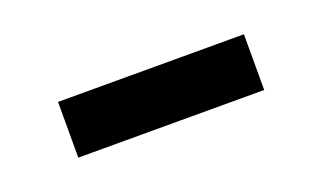

<svg xmlns="http://www.w3.org/2000/svg" viewBox="-28 -780 398 237"><g transform="rotate(-20 171.0 -661.5)"><path d="M293 -698.2V-625H48.8V-698.2Z"/></g></svg>

Font: Sansation
Style: Regular
Weight: 400
Designer: Bernd Montag
Version: Version 1.301